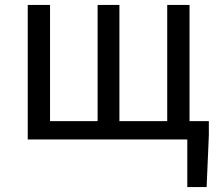

<svg xmlns="http://www.w3.org/2000/svg" viewBox="-20 -563 885 775"><path d="M745 -74V-543H655V-74H462V-543H374V-74H182V-543H92V0H736V192H814L823 -17V-74Z"/></svg>

Font: Source Han Sans KR Regular
Style: Regular
Weight: 400
Designer: Ryoko NISHIZUKA (kana & ideographs); Paul D. Hunt (Latin, Greek & Cyrillic); Wenlong ZHANG (bopomofo); Sandoll Communica
Foundry: Adobe Systems Incorporated
Version: Version 1.004;PS 1.004;hotconv 1.0.82;makeotf.lib2.5.63406